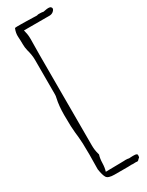

<svg xmlns="http://www.w3.org/2000/svg" viewBox="-218 -744 685 897"><g transform="rotate(-30 124.5 -295.5)"><path d="M228 119Q224 118 218.5 118.5Q213 119 207 119Q201 118 195.5 118.5Q190 119 181 119H108Q74 119 65.5 105.5Q57 92 52 58Q52 38 52.5 18Q53 -2 53 -21Q53 -60 52 -81.5Q51 -103 49.5 -117Q48 -131 46.5 -144.5Q45 -158 44 -179.5Q43 -201 43 -240Q43 -263 45 -285Q47 -307 52 -329Q54 -335 54 -347.5Q54 -360 54 -372.5Q54 -385 54 -390V-531Q54 -546 51.5 -560.5Q49 -575 45 -589Q41 -605 41 -623Q41 -643 39.5 -663.5Q38 -684 47 -706Q48 -708 60 -708Q72 -708 79 -708Q91 -708 111 -707.5Q131 -707 148 -706.5Q165 -706 166 -706Q171 -708 174.5 -708Q178 -708 182 -708Q187 -708 192 -707.5Q197 -707 201 -706Q203 -706 212 -708Q221 -710 229 -710Q238 -710 242 -706Q250 -698 241 -687.5Q232 -677 218 -676H78Q81 -665 83 -653Q85 -641 85 -626Q85 -606 84.5 -584.5Q84 -563 84 -539V-53Q84 -41 85.5 -28.5Q87 -16 92 1Q86 20 85.5 44Q85 68 79 87Q128 86 149.5 86Q171 86 177.5 85.5Q184 85 186 85Q191 85 196 85.5Q201 86 205 87Q207 87 213 86.5Q219 86 226 86Q232 86 237.5 86.5Q243 87 247 90Q249 91 248.5 99Q248 107 246 108Q242 110 238 115Q234 120 228 119Z"/></g></svg>

Font: Sankofa Display
Style: Regular
Weight: 400
Designer: Batsirai Madzonga
Foundry: Batsirai Madzonga
Version: Version 1.000; ttfautohint (v1.8.4.7-5d5b)